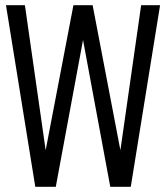

<svg xmlns="http://www.w3.org/2000/svg" viewBox="-20 -720 640 740"><path d="M116 0 3 -700H76L156 -141L263 -700H337L444 -141L524 -700H597L484 0H405L300 -566L195 0Z"/></svg>

Font: DM Mono Light
Style: Regular
Weight: 300
Designer: Colophon Foundry
Foundry: Colophon Foundry
Version: Version 1.000; ttfautohint (v1.8.2.53-6de2)